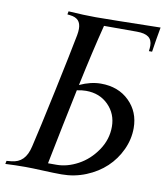

<svg xmlns="http://www.w3.org/2000/svg" viewBox="-83 -801 752 872"><g transform="rotate(10 293.5 -364.5)"><path d="M0 0 2.9 -14.6 24.4 -16.6Q57.1 -19.5 77.1 -39.6Q97.2 -59.6 106.4 -100.1Q125.5 -180.2 164.6 -364Q203.6 -547.9 219.7 -632.3Q222.7 -648.4 222.7 -661.6Q222.7 -687 210.4 -700.2Q198.2 -713.4 172.9 -716.3L159.7 -717.8L162.6 -732.4Q236.3 -727.5 288.6 -727.5Q349.1 -727.5 586.9 -732.4Q576.7 -677.2 567.9 -617.7H553.2L554.7 -631.3Q555.2 -635.3 555.2 -642.6Q555.2 -669.4 538.1 -682.4Q521 -695.3 484.4 -695.3H332.5Q301.8 -574.7 267.1 -411.1Q317.9 -434.6 365.2 -434.6Q445.3 -434.6 495.6 -385.3Q545.9 -335.9 545.9 -261.2Q545.9 -209.5 523.4 -161.1Q501 -112.8 462.9 -76.9Q424.8 -41 371.6 -19.3Q318.4 2.4 259.8 2.4Q224.1 2.4 173.1 0Q122.1 -2.4 92.3 -2.4Q45.9 -2.4 0 0ZM304.2 -390.6Q282.7 -390.6 261.7 -385.7L257.8 -366.7Q230.5 -237.8 190.4 -36.6H229.5Q278.8 -36.6 328.6 -63.5Q378.4 -90.3 412.8 -140.6Q447.3 -190.9 447.3 -250Q447.3 -309.6 407 -350.1Q366.7 -390.6 304.2 -390.6Z"/></g></svg>

Font: Flanker
Style: Italic
Weight: 400
Italic angle: -12°
Designer: Flanker
Version: Version 2.027